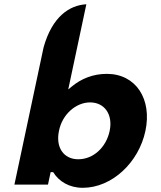

<svg xmlns="http://www.w3.org/2000/svg" viewBox="-20 -880 769 915"><path d="M352.7 -121C283.3 -121 244.4 -177.7 261 -256C276.3 -335.4 342.3 -392 409.3 -392C477.2 -392 519.2 -335.5 502.6 -256C486 -177.8 425 -121 352.7 -121ZM488.9 -528C424.5 -528 367.2 -505.7 320.1 -466.1L305.2 -453.7L391.5 -859.7C311.2 -855.2 228.7 -801.1 187.7 -654.2L48.7 -0.3H208.7L221.3 -59.7H233.5L235.1 -57.1C261.1 -15.7 309.8 15 374.2 15C513.4 15 641 -105.3 673 -256C705.1 -406.7 628.8 -528 488.9 -528ZM187.6 -654 187.8 -654.5 187.7 -654.2C187.7 -654.2 187.7 -654.1 187.6 -654Z"/></svg>

Font: Hussar Nova
Style: RgIta
Weight: 700
Foundry: Cannot Into Space Fonts
Version: Version 0.99